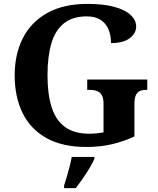

<svg xmlns="http://www.w3.org/2000/svg" viewBox="-20 -744 810 985"><path d="M423.6 10Q299.5 10 217.8 -36Q136.1 -82 95.7 -164.5Q55.3 -247 55.3 -358Q55.3 -466 97.4 -548.5Q139.5 -631 222.7 -677.5Q305.9 -724 428.5 -724Q511.7 -724 567.1 -708.6Q622.5 -693.3 650.5 -666.9Q678.5 -640.5 678.5 -607.9Q678.5 -573 645.4 -547.9Q612.3 -522.9 549.5 -522.9Q549.5 -563.7 536.1 -594.4Q522.8 -625 495.5 -642.5Q468.2 -660 425.6 -660Q352.8 -660 308.3 -624.6Q263.7 -589.3 243.7 -521.9Q223.7 -454.5 223.7 -358Q223.7 -261.5 244.7 -194.6Q265.7 -127.7 313 -92.9Q360.2 -58 438.5 -58Q457 -58 475.6 -59.9Q494.2 -61.7 511.1 -64.8V-211.9Q511.1 -239 503.1 -254.3Q495.1 -269.7 479.5 -276.2Q463.9 -282.8 440.2 -282.8H427.5V-335.8H735.6V-282.8H728.7Q708.5 -282.8 695.4 -276Q682.2 -269.3 675.9 -253.1Q669.6 -237 669.6 -207.9V-44.1Q611.4 -17.1 551.8 -3.5Q492.1 10 423.6 10ZM308.8 208Q315.4 187.7 323 161.9Q330.6 136 337.4 109.3Q344.1 82.7 348.1 61H464.2V71Q455.2 92 439.2 118.7Q423.2 145.4 404.3 172.4Q385.4 199.4 369.1 221H308.8Z"/></svg>

Font: Noto Serif Lao
Style: Regular
Weight: 400
Designer: Monotype Design Team
Foundry: Monotype Imaging Inc.
Version: Version 2.003